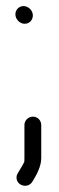

<svg xmlns="http://www.w3.org/2000/svg" viewBox="-20 -485 192 628"><path d="M59.9 -76V32C59.9 37.3 59.8 40.3 59.5 44.4C58.1 48 52.1 59 39.2 79.8C29.3 94.2 34.6 110.4 46 117.9C56.6 124.9 73.9 125.4 84.4 111.5L84.7 111.1L85 110.6C100 86.7 114.9 59.3 114.9 32V-76C114.9 -90.4 103.7 -103.5 87.9 -103.5C73 -103.5 59.9 -91.6 59.9 -76ZM39.4 -416.8C51.6 -404.1 69.1 -404.7 79.3 -414.7C89.6 -424.8 91.1 -443 78.2 -455.8C65.7 -468.3 48 -467.6 38 -457.2C28 -447 27.2 -429.5 39.4 -416.8Z"/></svg>

Font: MewTooHand
Style: BdCond
Weight: 400
Designer: Mew Too, Robert Jablonski
Version: Version 0.77